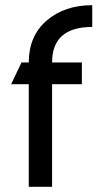

<svg xmlns="http://www.w3.org/2000/svg" viewBox="-20 -721 376 741"><path d="M296 -396H181V0H91V-396H23L63 -480H91Q91 -582 160 -641.5Q229 -701 336 -701V-617Q181 -617 181 -480H296Z"/></svg>

Font: Baumans
Style: Regular
Weight: 400
Designer: Henadij Zarechnjuk
Foundry: Cyreal (www.cyreal.org)
Version: Version 001.002